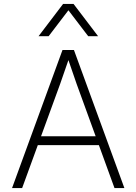

<svg xmlns="http://www.w3.org/2000/svg" viewBox="-20 -951 690 971"><path d="M143 -217V-262H507V-217ZM296 -698H354L609 0H559L367 -528L326 -647L284 -526L92 0H41ZM175 -768 299 -931H352L476 -768H426L326 -899L226 -768Z"/></svg>

Font: Azeret Mono Thin
Style: Regular
Weight: 100
Designer: Martin Vácha
Foundry: Displaay
Version: Version 1.002